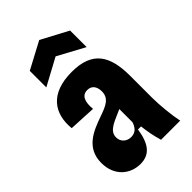

<svg xmlns="http://www.w3.org/2000/svg" viewBox="-235 -843 936 936"><g transform="rotate(-45 233.0 -375.5)"><path d="M91 -576 230 -651 369 -576V-690L230 -764L91 -690ZM152 13C216 13 249 -28 262 -115H283C288 -74 293 -44 306 0H438C428 -45 420 -125 420 -177V-327C420 -467 373 -542 232 -542C82 -542 27 -458 38 -348L178 -341C173 -392 185 -426 223 -426C257 -426 269 -399 269 -371C269 -323 233 -308 179 -289C105 -263 20 -230 20 -126C20 -36 82 13 152 13ZM213 -112C183 -112 159 -132 159 -163C159 -212 217 -225 268 -250V-159C261 -137 247 -112 213 -112Z"/></g></svg>

Font: Bricolage Grotesque 10pt Condensed ExtraBold
Style: Regular
Weight: 800
Width: 3
Designer: Mathieu Triay
Foundry: Atelier Triay
Version: Version 1.000;gftools[0.9.29]